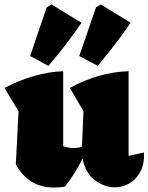

<svg xmlns="http://www.w3.org/2000/svg" viewBox="-29 -828 665 860"><path d="M42 -92 54 -330 -9 -434Q128 -505 254 -509V-173Q277 -165 302 -165Q319 -165 338 -170L345 -330L284 -434Q413 -505 547 -509V-130L616 -145Q618 -93 599.5 -58.5Q581 -24 550.5 -6.5Q520 11 485 11Q438 11 395.5 -21Q353 -53 341 -118Q307 -49 262 8Q249 10 237 11Q225 12 213 12Q98 12 42 -92ZM106 -577 180 -795 202 -808 336 -726Q267 -625 188 -533ZM326 -577 401 -795 423 -808 556 -726Q522 -676 485 -628Q448 -580 409 -533Z"/></svg>

Font: Piazzolla Black
Style: Regular
Weight: 900
Designer: Juan Pablo del Peral
Foundry: Huerta Tipografica
Version: Version 1.330